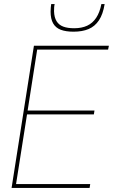

<svg xmlns="http://www.w3.org/2000/svg" viewBox="-20 -925 556 945"><path d="M37 0 147 -700H516L512 -681H163L116 -381H445L442 -362H113L59 -19H424L421 0ZM342 -769Q304 -769 279 -778.5Q254 -788 241.5 -810Q229 -832 229 -868Q229 -878 230 -888Q231 -898 232 -905H249Q247 -897 246.5 -888.5Q246 -880 246 -869Q247 -839 258.5 -820.5Q270 -802 291.5 -794Q313 -786 345 -786Q382 -786 409 -798.5Q436 -811 453.5 -837.5Q471 -864 479 -905H495Q487 -855 467 -825Q447 -795 416 -782Q385 -769 342 -769Z"/></svg>

Font: Georama ExtraCondensed Thin Thin
Style: Italic
Weight: 250
Italic angle: -9°
Version: Version 1.001